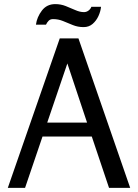

<svg xmlns="http://www.w3.org/2000/svg" viewBox="-20 -915 671 935"><path d="M362 -728 614 0H511L427 -250H187L102 0H18L271 -728ZM308 -606 210 -318H404ZM472 -882Q470 -860 459.5 -837Q449 -814 431 -798.5Q413 -783 387 -783Q359 -783 334.5 -793Q310 -803 287 -812.5Q264 -822 238 -822Q225 -822 217 -814Q209 -806 204 -795H155Q160 -832 184 -863.5Q208 -895 249 -895Q276 -895 300 -885.5Q324 -876 346.5 -866Q369 -856 389 -856Q401 -856 411 -863.5Q421 -871 425 -882Z"/></svg>

Font: Rosario Light Light
Style: Regular
Weight: 300
Version: Version 1.101; ttfautohint (v1.8.1.43-b0c9)